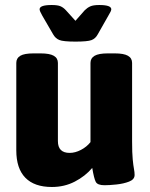

<svg xmlns="http://www.w3.org/2000/svg" viewBox="-20 -738 597 766"><path d="M187 8Q117 8 81 -29Q45 -66 45 -138V-487Q45 -506 61 -515.5Q77 -525 114 -525H142Q178 -525 194.5 -515.5Q211 -506 211 -487V-175Q211 -128 258 -128Q280 -128 303 -140Q326 -152 341 -171V-487Q341 -506 357.5 -515.5Q374 -525 410 -525H438Q474 -525 490.5 -515.5Q507 -506 507 -487V-174Q507 -127 509.5 -102Q512 -77 514.5 -64Q517 -51 517 -40Q517 -22 495 -13.5Q473 -5 444.5 -2Q416 1 397 1Q369 1 362 -12.5Q355 -26 348 -68Q320 -35 278.5 -13.5Q237 8 187 8ZM376 -718Q424 -718 424 -701Q424 -694 412 -675L370 -601Q361 -584 345 -578Q329 -572 281 -572Q232 -572 216.5 -578.5Q201 -585 192 -601L149 -675Q138 -694 138 -701Q138 -718 186 -718Q210 -718 221.5 -713Q233 -708 243 -697L281 -655L318 -697Q328 -707 340 -712.5Q352 -718 376 -718Z"/></svg>

Font: Asap ExtraBold
Style: Regular
Weight: 800
Designer: Pablo Cosgaya
Foundry: Omnibus-Type
Version: Version 3.001; ttfautohint (v1.8.4.7-5d5b)